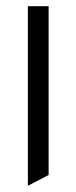

<svg xmlns="http://www.w3.org/2000/svg" viewBox="-20 -585 247 620"><path d="M70 15V-565H137V-20Z"/></svg>

Font: Tajawal
Style: Regular
Weight: 400
Designer: Boutros Fonts
Foundry: Created by Boutros International 2017
Version: Version 1.700